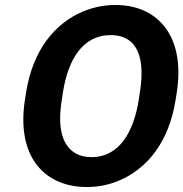

<svg xmlns="http://www.w3.org/2000/svg" viewBox="-20 -741 736 771"><path d="M80 -339C63 -230 81 -142 124 -84C163 -30 231 10 328 10C373 10 414 2 454 -14C575 -64 659 -175 685 -339L690 -371C707 -481 689 -568 646 -627C607 -681 541 -721 443 -721C398 -721 356 -712 316 -696C195 -646 111 -534 85 -371ZM228 -339 233 -372C253 -498 310 -600 424 -600C539 -600 562 -498 542 -372L537 -339C517 -214 461 -110 347 -110C322 -110 301 -115 284 -125C224 -159 212 -239 228 -339Z"/></svg>

Font: Asimov Pro
Style: BdObl
Weight: 700
Designer: Google
Version: Version 2.000980; 2014